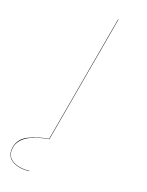

<svg xmlns="http://www.w3.org/2000/svg" viewBox="-233 -716 723 945"><g transform="rotate(30 128.5 -243.0)"><path d="M-3 124Q-3 157 17 174.5Q37 192 72 192Q96 192 125 184V186Q96 194 72 194Q36 194 15.5 175.5Q-5 157 -5 124Q-5 79 33 49.5Q71 20 130 -1V-680H132V0Q-3 48 -3 124Z"/></g></svg>

Font: FiraGO Two
Style: Regular
Weight: 100
Designer: bBox Type
Foundry: bBox Type GmbH
Version: Version 1.001